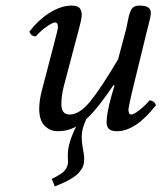

<svg xmlns="http://www.w3.org/2000/svg" viewBox="-20 -459 577 686"><path d="M505.9 -352.1 450.2 -124Q439 -74.2 439 -66.9Q439 -49.8 449.2 -49.8Q457 -49.8 476.3 -64.2Q495.6 -78.6 514.2 -100.1Q531.2 -100.1 537.1 -83Q464.8 9.8 397.9 9.8Q377 9.8 368.9 1.2Q360.8 -7.3 360.8 -22.9Q360.8 -52.7 377.9 -115.2L389.2 -153.8L386.2 -155.8Q326.2 -67.4 288.1 -33.2Q272 2 272 28.8Q272 51.3 275.9 70.8Q280.8 92.8 280.8 110.8Q280.8 123 277.6 132.8Q274.4 142.6 264.4 155Q254.4 167.5 232.2 180.7Q210 193.8 175.8 207L165 180.2Q177.2 173.8 182.9 170.9Q188.5 168 198 161.6Q207.5 155.3 211.7 149.9Q215.8 144.5 219.5 136.7Q223.1 128.9 223.1 120.1Q223.1 118.2 222.7 110.1Q222.2 102.1 222.2 95.2Q222.2 52.7 252 -6.8Q222.2 9.8 187 9.8Q158.2 9.8 139.2 -10Q120.1 -29.8 120.1 -69.8Q120.1 -100.1 129.9 -137.2L173.8 -305.2Q187 -355 187 -361.8Q187 -378.9 176.8 -378.9Q168.5 -378.9 147.2 -364.3Q126 -349.6 107.9 -329.1Q90.8 -329.1 85 -346.2Q119.1 -390.1 159.4 -414.6Q199.7 -439 235.8 -439Q256.3 -439 264.2 -430.4Q272 -421.9 272 -405.8Q272 -397.5 268.8 -382.8Q265.6 -368.2 259.5 -345.7Q253.4 -323.2 251 -314L208 -150.9Q199.2 -116.2 199.2 -86.9Q199.2 -49.8 229 -49.8Q263.7 -49.8 301.8 -95.9Q339.8 -142.1 401.9 -247.1L431.2 -356.9Q433.1 -364.7 435.8 -379.6Q438.5 -394.5 440.7 -402.8Q442.9 -411.1 447 -420.7Q451.2 -430.2 458.7 -434.6Q466.3 -439 477.1 -439Q500 -439 509.5 -432.4Q519 -425.8 519 -412.1Q519 -406.7 516.8 -396.2Q514.6 -385.7 511 -371.8Q507.3 -357.9 505.9 -352.1Z"/></svg>

Font: Common Serif
Style: Italic
Weight: 400
Italic angle: -12°
Designer: Philipp H. Poll, Khaled Hosny
Foundry: Stefan Peev, Context Ltd.
Version: Version 1.026